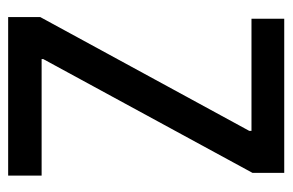

<svg xmlns="http://www.w3.org/2000/svg" viewBox="-140 -560 700 459"><g transform="rotate(90 209.5 -330.0)"><path d="M20.3 0V-76.7L292.3 -576.3V-581.7H24.3V-660H392.7V-584L120.7 -83.8V-80H399.3V0Z"/></g></svg>

Font: Bricolage Grotesque 96pt ExtraBold SemiCondensed
Style: Regular
Weight: 800
Width: 4
Version: Version 1.001;gftools[0.9.33.dev8+g029e19f]